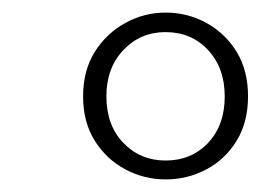

<svg xmlns="http://www.w3.org/2000/svg" viewBox="-20 -699 414 305"><path d="M243 -414Q209 -414 179 -430Q149 -446 130.5 -475.5Q112 -505 112 -546Q112 -587 130.5 -616.5Q149 -646 179 -662.5Q209 -679 243 -679Q278 -679 308 -662.5Q338 -646 356 -616.5Q374 -587 374 -546Q374 -505 356 -475.5Q338 -446 308 -430Q278 -414 243 -414ZM243 -444Q284 -444 310.5 -472Q337 -500 337 -546Q337 -591 310.5 -619.5Q284 -648 243 -648Q203 -648 176 -619.5Q149 -591 149 -546Q149 -500 176 -472Q203 -444 243 -444Z"/></svg>

Font: DeepMind Serif Text
Style: Italic
Weight: 400
Italic angle: -12°
Designer: Frank Grießhammer / Modifications: Colophon Foundry
Foundry: Colophon Foundry
Version: Version 5.003; ttfautohint (v1.8.2)